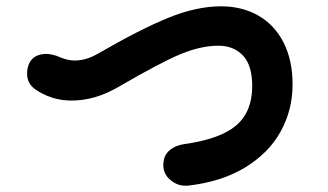

<svg xmlns="http://www.w3.org/2000/svg" viewBox="-20 -659 1040 609"><path d="M567 -70Q542 -70 520 -88.5Q498 -107 498 -135Q498 -165 517 -181.5Q536 -198 565 -202Q679 -218 729.5 -261.5Q780 -305 780 -386Q780 -452 750.5 -483Q721 -514 673 -514Q618 -514 554.5 -488Q491 -462 357 -384Q282 -340 207 -340Q142 -340 90 -377Q66 -395 66 -425Q66 -454 81.5 -471Q97 -488 128 -488Q136 -488 148.5 -485Q161 -482 169 -478Q195 -467 217 -467Q253 -467 291 -489Q426 -567 515 -603Q604 -639 681 -639Q748 -639 799.5 -609.5Q851 -580 879.5 -524Q908 -468 908 -391Q908 -310 870 -241.5Q832 -173 757 -127.5Q682 -82 575 -70Z"/></svg>

Font: Tsukimi Rounded
Style: Bold
Weight: 700
Designer: Takashi Funayama
Foundry: Takashi Funayama
Version: Version 1.032; ttfautohint (v1.8.3)